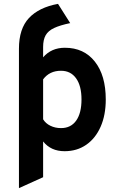

<svg xmlns="http://www.w3.org/2000/svg" viewBox="-20 -770 618 993"><path d="M78 203V-518Q78 -621.5 129.8 -676.8Q181.5 -732 280 -750L343 -650.5Q290.5 -639.5 260 -625.2Q229.5 -611 216.2 -587.8Q203 -564.5 203 -527V-473.5Q245.5 -523 315.5 -523Q414 -523 470.5 -451.5Q527 -380 527 -255.5Q527 -175 500.5 -114.8Q474 -54.5 426 -21.2Q378 12 314 12Q243 12 203 -38.5V146.5ZM295.5 -107.5Q346.5 -107.5 374 -146.2Q401.5 -185 401.5 -255.5Q401.5 -326 373.5 -365Q345.5 -404 295.5 -404Q236 -404 203 -359.5V-153Q216 -131.5 240.8 -119.5Q265.5 -107.5 295.5 -107.5Z"/></svg>

Font: Overpass
Style: Bold
Weight: 700
Designer: Delve Withrington, Dave Bailey, Thomas Jockin
Foundry: Delve Fonts LLC
Version: Version 4.000; ttfautohint (v1.8.3)